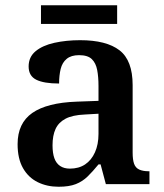

<svg xmlns="http://www.w3.org/2000/svg" viewBox="-20 -701 625 731"><path d="M203 10Q159 10 123.5 -7.5Q88 -25 67.5 -61Q47 -97 47 -152Q47 -232 103 -271Q159 -310 272 -314L355 -317V-374Q355 -408 350 -434.5Q345 -461 329.5 -476Q314 -491 281 -491Q251 -491 234 -477Q217 -463 211 -438.5Q205 -414 205 -383Q147 -383 118 -397.5Q89 -412 89 -448Q89 -484 115.5 -506Q142 -528 187 -538Q232 -548 285 -548Q385 -548 435 -509.5Q485 -471 485 -377V-120Q485 -93 490.5 -77.5Q496 -62 510 -55.5Q524 -49 546 -49H549V0H383L363 -75H355Q333 -48 313.5 -29Q294 -10 268.5 0Q243 10 203 10ZM246 -59Q280 -59 304 -75Q328 -91 341.5 -121Q355 -151 355 -191V-268L303 -265Q256 -263 229.5 -249Q203 -235 191.5 -210Q180 -185 180 -148Q180 -118 187 -98.5Q194 -79 209 -69Q224 -59 246 -59ZM136 -610V-681H426V-610Z"/></svg>

Font: Noto Serif Bengali SemiBold
Style: Regular
Weight: 600
Version: Version 2.003